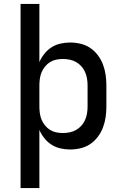

<svg xmlns="http://www.w3.org/2000/svg" viewBox="-20 -755 640 980"><path d="M85 205V-735H181V-438Q191 -461 206.5 -480.5Q222 -500 243 -513.5Q264 -527 288.5 -532.5Q313 -538 338 -538Q365 -538 392 -531.5Q419 -525 441 -510Q463 -495 479.5 -473Q496 -451 505.5 -426Q515 -401 519 -374Q523 -347 523 -320V-210Q523 -183 519 -156Q515 -129 505.5 -104Q496 -79 479.5 -57Q463 -35 441 -20Q419 -5 392 1.5Q365 8 338 8Q313 8 288.5 2.5Q264 -3 243 -16.5Q222 -30 206.5 -49.5Q191 -69 181 -92V205ZM301 -76Q318 -76 335.5 -79.5Q353 -83 368 -91.5Q383 -100 395 -113Q407 -126 414 -142Q421 -158 424 -175.5Q427 -193 427 -210V-320Q427 -337 424 -354.5Q421 -372 414 -388Q407 -404 395 -417Q383 -430 368 -438.5Q353 -447 335.5 -450.5Q318 -454 301 -454Q284 -454 267 -450.5Q250 -447 235.5 -438Q221 -429 210 -415.5Q199 -402 192.5 -386.5Q186 -371 183.5 -354Q181 -337 181 -320V-210Q181 -193 183.5 -176Q186 -159 192.5 -143.5Q199 -128 210 -114.5Q221 -101 235.5 -92Q250 -83 267 -79.5Q284 -76 301 -76Z"/></svg>

Font: Iosevka Curly Medium Extended
Style: Regular
Weight: 500
Width: 7
Monospace: yes
Designer: Belleve Invis
Foundry: Belleve Invis
Version: Version 11.1.0; ttfautohint (v1.8.3)